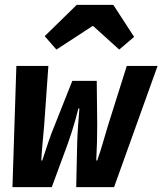

<svg xmlns="http://www.w3.org/2000/svg" viewBox="-20 -766 665 786"><path d="M31 0 47 -496H178L161 -255Q158 -219 154.5 -182.5Q151 -146 149 -109H153Q165 -146 177.5 -183Q190 -220 205 -256L276 -435H376L378 -256Q378 -219 377 -182.5Q376 -146 374 -109H378Q391 -146 401.5 -182.5Q412 -219 423 -255L499 -496H625L447 0H292L296 -181Q297 -216 299.5 -249Q302 -282 305 -322H301Q294 -295 288 -273.5Q282 -252 275 -230Q268 -208 258 -179L192 0ZM211 -563 163 -618 294 -746H444L529 -615L468 -563L362 -659H358Z"/></svg>

Font: Source Code Pro ExtraLight
Style: Bold Italic
Weight: 700
Italic angle: -11°
Monospace: yes
Version: Version 1.016;hotconv 1.0.116;makeotfexe 2.5.65601